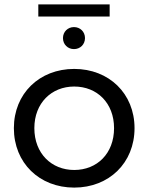

<svg xmlns="http://www.w3.org/2000/svg" viewBox="-20 -847 674 872"><path d="M317 5C475 5 591 -107 591 -265C591 -422 475 -534 317 -534C159 -534 43 -422 43 -265C43 -107 159 5 317 5ZM317 -75C214 -75 136 -150 136 -265C136 -379 214 -454 317 -454C421 -454 498 -379 498 -265C498 -150 421 -75 317 -75ZM316 -624C344 -624 366 -645 366 -674C366 -703 344 -724 316 -724C288 -724 266 -703 266 -674C266 -645 288 -624 316 -624ZM478 -772V-827H154V-772Z"/></svg>

Font: Montserrat-Alt1 Med
Style: Regular
Weight: 500
Designer: Differentunic
Foundry: Differentunic
Version: Version 7.222